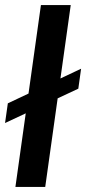

<svg xmlns="http://www.w3.org/2000/svg" viewBox="-29 -740 341 760"><path d="M32 0 133 -720H251L150 0ZM-9 -253 2 -331 292 -468 281 -389Z"/></svg>

Font: Chivo Medium Medium
Style: Italic
Weight: 500
Italic angle: -8.05°
Version: Version 2.002